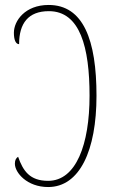

<svg xmlns="http://www.w3.org/2000/svg" viewBox="-20 -744 455 774"><path d="M174 10C301 10 369 -137 369 -358C369 -583 316 -724 176 -724C81 -724 36 -660 36 -612C36 -582 44 -566 57 -566C57 -650 94 -699 177 -699C303 -699 341 -553 341 -358C341 -162 287 -15 174 -15C100 -15 73 -55 53 -112C45 -107 40 -99 40 -84C40 -48 89 10 174 10Z"/></svg>

Font: Noto Serif ExtraCondensed Thin
Style: Regular
Weight: 100
Width: 2
Designer: Monotype Design Team
Foundry: Monotype Imaging Inc.
Version: Version 2.013